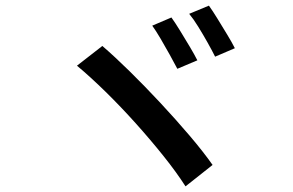

<svg xmlns="http://www.w3.org/2000/svg" viewBox="-20 -750 1040 681"><path d="M588 -688Q601 -670 618.5 -641.5Q636 -613 653 -584.5Q670 -556 680 -536L609 -506Q598 -527 582 -556Q566 -585 549.5 -613Q533 -641 520 -659ZM721 -730Q734 -712 751.5 -683.5Q769 -655 786 -627Q803 -599 813 -579L743 -549Q732 -571 716 -599.5Q700 -628 683 -655.5Q666 -683 651 -701ZM343 -587Q386 -550 439.5 -497.5Q493 -445 548 -386Q603 -327 652 -269.5Q701 -212 734 -165L638 -89Q606 -139 560 -196.5Q514 -254 461.5 -312.5Q409 -371 355 -424Q301 -477 253 -517Z"/></svg>

Font: Source Han Sans SC Medium
Style: Regular
Weight: 500
Designer: Ryoko NISHIZUKA 西塚涼子 (kana, bopomofo & ideographs); Paul D. Hunt (Latin, Greek & Cyrillic); Sandoll Communications 산돌커뮤니
Foundry: Adobe
Version: Version 2.004;hotconv 1.0.118;makeotfexe 2.5.65603